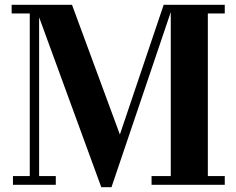

<svg xmlns="http://www.w3.org/2000/svg" viewBox="-20 -770 985 800"><path d="M34 -36.5H104V-714H28.5V-750H280L479.5 -209.5L662 -750H916.5V-714H846V-36.5H916.5V0H611.5V-36.5H691.5V-719.5L444.5 10H402L143 -698V-36.5H212.5V0H34Z"/></svg>

Font: Bodoni* 06pt
Style: Bold
Weight: 700
Version: Version 2.3